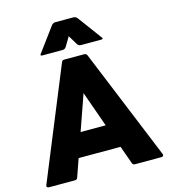

<svg xmlns="http://www.w3.org/2000/svg" viewBox="-149 -1151 1152 1309"><g transform="rotate(-15 427.0 -496.0)"><path d="M19 22 339 -759Q343 -772 359 -772H499Q513 -772 519 -759L839 22L841 29Q841 35 837 38.5Q833 42 826 42H640Q624 42 620 28L575 -98H279L235 28Q231 42 215 42H33Q23 42 19 36Q15 30 19 22ZM363 -838H221Q210 -838 210 -844Q210 -848 214 -852L338 -1020Q349 -1034 367 -1034H491Q509 -1034 520 -1020L644 -852Q648 -848 648 -844Q648 -838 637 -838H495Q477 -838 468 -853L429 -918L390 -853Q381 -838 363 -838ZM426 -517 338 -266H515Z"/></g></svg>

Font: LINE Seed JP_TTF ExtraBold
Style: Regular
Weight: 800
Designer: LY Corporation & Fontrix & Fontworks
Version: Version 1.015